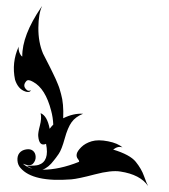

<svg xmlns="http://www.w3.org/2000/svg" viewBox="-20 -578 560 638"><path d="M120 -558Q108 -534 107.5 -486Q107 -438 123 -400Q126 -394 135 -376.5Q144 -359 146.5 -354Q149 -349 156 -334.5Q163 -320 165 -315.5Q167 -311 172 -299Q177 -287 178.5 -281Q180 -275 183 -265Q192 -234 190 -185Q224 -202 256 -200Q231 -190 218 -172Q205 -154 195 -117.5Q185 -81 175 -66.5Q165 -52 159 -45Q141 -21 121 -14Q177 -14 242 -40Q245 -42 239 -49.5Q233 -57 235 -66.5Q237 -76 250 -89Q263 -102 284.5 -108.5Q306 -115 339 -108.5Q372 -102 387 -88Q373 -94 356 -81Q412 -64 431 -40.5Q450 -17 458.5 7Q467 31 472 40Q446 2 380 -8Q350 -13 295 1.5Q240 16 217 18Q89 28 48 -20Q39 -30 38 -45Q37 -60 44.5 -69.5Q52 -79 66.5 -81.5Q81 -84 89.5 -77Q98 -70 98.5 -57Q99 -44 89.5 -34Q80 -24 56 -34Q70 -22 88 -17Q83 -19 68 -27Q99 -27 108 -30Q145 -42 133 -100Q110 -90 107 -126Q106 -136 112.5 -160.5Q119 -185 115 -202Q137 -193 145 -150Q150 -157 157 -164Q156 -188 150 -210Q131 -284 90 -306Q73 -316 67 -308Q54 -293 68 -280Q73 -274 83 -278Q78 -269 64 -274Q40 -282 30 -313Q18 -370 42 -423Q41 -412 45 -402.5Q49 -393 54 -390Q53 -460 117 -554Q120 -558 120 -558Z"/></svg>

Font: SOV_mook
Style: Book
Weight: 400
Version: Version 1.00